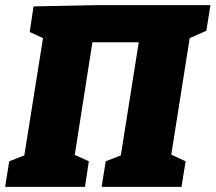

<svg xmlns="http://www.w3.org/2000/svg" viewBox="-34 -730 842 750"><path d="M788 -710 772 -610 707 -581 635 -126 691 -100 675 0H363L379 -100L438 -123L508 -565H327L258 -125L313 -100L298 0H-14L2 -100L61 -123L134 -581L82 -605L97 -705L349 -710Z"/></svg>

Font: Bitter Pro Black
Style: Italic
Weight: 900
Italic angle: -9°
Designer: Sol Matas, and Bitter project Authors
Foundry: Sol Matas
Version: Version 1.010